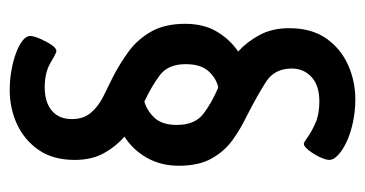

<svg xmlns="http://www.w3.org/2000/svg" viewBox="-198 -547 751 395"><g transform="rotate(-90 177.5 -349.5)"><path d="M171 6Q146 6 123 1Q100 -4 83 -12Q66 -20 56 -29.5Q46 -39 46 -47Q46 -55 52 -67.5Q58 -80 66 -90Q74 -100 79 -100Q82 -100 93 -92Q104 -84 122 -76Q140 -68 166 -68Q199 -68 216.5 -84Q234 -100 234 -125Q234 -160 207 -177.5Q180 -195 135 -218Q110 -230 87 -246.5Q64 -263 49 -289.5Q34 -316 34 -357Q34 -394 50.5 -423Q67 -452 94 -469Q74 -486 60 -511Q46 -536 46 -571Q46 -616 66.5 -645.5Q87 -675 119.5 -690Q152 -705 190 -705Q210 -705 230 -701.5Q250 -698 266 -692Q282 -686 291.5 -678.5Q301 -671 301 -663Q301 -656 295.5 -643Q290 -630 283 -619.5Q276 -609 270 -609Q266 -609 246 -621Q226 -633 195 -633Q165 -633 147.5 -618.5Q130 -604 130 -577Q130 -553 143.5 -537.5Q157 -522 177.5 -512Q198 -502 218 -492Q245 -478 269.5 -460Q294 -442 310 -414Q326 -386 326 -344Q326 -306 310 -279Q294 -252 269 -235Q289 -217 303 -191Q317 -165 317 -130Q317 -84 296 -54Q275 -24 241.5 -9Q208 6 171 6ZM195 -276Q214 -280 228.5 -296Q243 -312 243 -343Q243 -379 220.5 -396Q198 -413 166 -428Q148 -423 133 -407.5Q118 -392 118 -361Q118 -324 141 -306.5Q164 -289 195 -276Z"/></g></svg>

Font: Asap Condensed VF Beta
Style: Regular
Weight: 400
Designer: Pablo Cosgaya
Foundry: Omnibus-Type
Version: Version 1.008